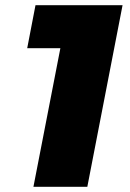

<svg xmlns="http://www.w3.org/2000/svg" viewBox="-20 -721 503 741"><path d="M117 -701H453L317 0H109L213 -535H85Z"/></svg>

Font: TypoPRO Montserrat
Style: Italic
Weight: 800
Italic angle: -11.3°
Designer: Julieta Ulanovsky
Foundry: Julieta Ulanovsky
Version: Version 6.001